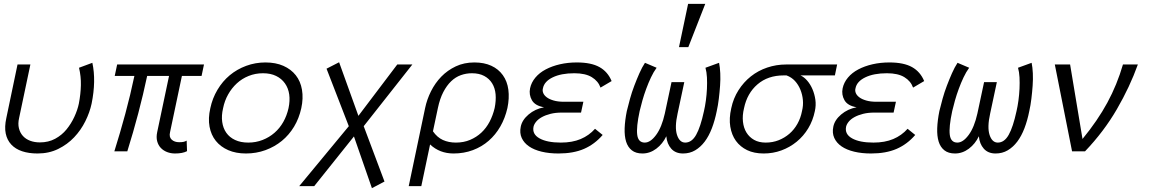

<svg xmlns="http://www.w3.org/2000/svg" viewBox="-20 -793 6045 1006"><path d="M176.8 11.2Q130.9 11.2 95.9 -0.5Q61 -12.2 39.1 -35.6Q17.1 -59.1 10 -93.5Q2.9 -127.9 13.2 -174.8L71.8 -455.1H139.2L80.1 -174.8Q73.2 -145 79.1 -121.1Q85 -97.2 100.1 -80.6Q115.2 -64 138.2 -55.4Q161.1 -46.9 189 -46.9Q233.9 -46.9 269 -65.9Q304.2 -85 328.6 -115Q353 -145 369.6 -180.9Q386.2 -216.8 393.1 -250Q402.8 -300.8 403.8 -346.9Q404.8 -393.1 394 -438L463.9 -463.9Q474.1 -417 473.1 -363.5Q472.2 -310.1 460 -250Q450.2 -204.1 427 -157.5Q403.8 -110.8 368.4 -73.5Q333 -36.1 284.9 -12.5Q236.8 11.2 176.8 11.2Z M871.1 -101.1Q864.7 -75.2 879.4 -61.5Q894 -47.9 918.9 -47.9Q933.1 -47.9 941.9 -49.8Q950.7 -51.8 958 -56.2L960 -1Q937 11.2 897 11.2Q875 11.2 855.5 3.7Q835.9 -3.9 822.5 -18.1Q809.1 -32.2 803.5 -53.2Q797.9 -74.2 803.7 -101.1L865.7 -395H751Q710 -201.2 647 0H579.1Q609.9 -98.1 636.5 -196.5Q663.1 -294.9 684.1 -395H581.1L593.8 -455.1H1048.8L1036.1 -395H933.1Z M1558.6 -226.1Q1546.9 -172.9 1520.8 -129.4Q1494.6 -85.9 1456.8 -54.9Q1418.9 -23.9 1370.8 -6.3Q1322.8 11.2 1268.6 11.2Q1215.8 11.2 1175.8 -6.3Q1135.7 -23.9 1110.8 -54.9Q1085.9 -85.9 1077.9 -129.4Q1069.8 -172.9 1082 -226.1Q1092.8 -277.8 1119.4 -322.5Q1146 -367.2 1183.8 -398.7Q1221.7 -430.2 1269.8 -448Q1317.9 -465.8 1370.6 -465.8Q1424.8 -465.8 1464.8 -448Q1504.9 -430.2 1529.8 -398.7Q1554.7 -367.2 1562.3 -322.5Q1569.8 -277.8 1558.6 -226.1ZM1491.7 -226.1Q1500 -265.1 1495.4 -298.1Q1490.7 -331.1 1473.1 -356Q1455.6 -380.9 1426.8 -395Q1397.9 -409.2 1357.9 -409.2Q1317.9 -409.2 1282.7 -395Q1247.6 -380.9 1220.7 -356Q1193.8 -331.1 1175.3 -298.1Q1156.7 -265.1 1148.9 -226.1Q1139.6 -187 1144.3 -154.1Q1148.9 -121.1 1165.8 -97.2Q1182.6 -73.2 1211.7 -59.6Q1240.7 -45.9 1280.8 -45.9Q1320.8 -45.9 1355.7 -59.6Q1390.6 -73.2 1418.2 -97.2Q1445.8 -121.1 1464.4 -154.1Q1482.9 -187 1491.7 -226.1Z M1928.7 192.9 1834.5 -78.1 1626.5 182.1H1547.9L1807.6 -131.8L1690.9 -433.1L1756.8 -466.8L1857.9 -186L2061.5 -455.1H2140.6L1885.7 -131.8L1994.6 158.2Z M2638.7 -227.1Q2626.5 -173.8 2601.6 -130.4Q2576.7 -86.9 2540.5 -55.4Q2504.4 -23.9 2457.5 -6.3Q2410.6 11.2 2356.4 11.2Q2283.7 11.2 2233.4 -36.1L2187.5 182.1H2121.6L2207.5 -227.1Q2216.8 -272 2238.3 -314.9Q2259.8 -357.9 2292.2 -391.4Q2324.7 -424.8 2368.2 -445.3Q2411.6 -465.8 2465.8 -465.8Q2516.6 -465.8 2554.2 -448.5Q2591.8 -431.2 2614.7 -399.2Q2637.7 -367.2 2643.6 -323Q2649.4 -278.8 2638.7 -227.1ZM2571.8 -227.1Q2579.6 -266.1 2576.7 -299.1Q2573.7 -332 2558.6 -356.4Q2543.5 -380.9 2517.1 -395Q2490.7 -409.2 2452.6 -409.2Q2422.4 -409.2 2394.5 -399.2Q2366.7 -389.2 2343.8 -367.2Q2320.8 -345.2 2302.7 -310.5Q2284.7 -275.9 2274.4 -227.1L2248.5 -105Q2270.5 -73.2 2300.5 -59.6Q2330.6 -45.9 2368.7 -45.9Q2409.7 -45.9 2443.1 -60.1Q2476.6 -74.2 2502.2 -98.1Q2527.8 -122.1 2545.2 -155Q2562.5 -188 2571.8 -227.1Z M2757.3 -330.1Q2763.7 -360.8 2785.2 -386.5Q2806.6 -412.1 2839.6 -429.4Q2872.6 -446.8 2914.1 -456.3Q2955.6 -465.8 3002.4 -465.8Q3077.6 -465.8 3121.1 -441.4Q3164.6 -417 3184.6 -368.2L3126.5 -334Q3114.3 -368.2 3080.8 -388.7Q3047.4 -409.2 2989.3 -409.2Q2920.4 -409.2 2876 -387.7Q2831.5 -366.2 2824.7 -330.1Q2821.3 -317.9 2826.4 -305.4Q2831.5 -293 2845 -283Q2858.4 -272.9 2880.9 -266.4Q2903.3 -259.8 2935.5 -259.8H3036.6L3024.4 -203.1H2923.3Q2890.6 -203.1 2864.5 -196.5Q2838.4 -189.9 2819.3 -179.4Q2800.3 -168.9 2789.3 -155.5Q2778.3 -142.1 2775.4 -128.9Q2767.6 -89.8 2807.1 -67.9Q2846.7 -45.9 2918.5 -45.9Q2978.5 -45.9 3022.5 -64.5Q3066.4 -83 3097.7 -118.2L3137.7 -85.9Q3095.7 -37.1 3040 -12.9Q2984.4 11.2 2906.2 11.2Q2857.4 11.2 2817.9 1.7Q2778.3 -7.8 2752 -25.9Q2725.6 -43.9 2713.6 -70.1Q2701.7 -96.2 2708.5 -128.9Q2715.3 -164.1 2749.5 -193.1Q2783.7 -222.2 2830.6 -231Q2783.7 -238.8 2767.1 -267.8Q2750.5 -296.9 2757.3 -330.1Z M3471.2 -79.1Q3452.1 -39.1 3418.7 -13.9Q3385.3 11.2 3346.2 11.2Q3311.5 11.2 3290.5 -5.4Q3269.5 -22 3260.5 -51Q3251.5 -80.1 3252.9 -121.1Q3254.4 -162.1 3264.2 -210.9Q3271.5 -241.2 3281 -275.6Q3290.5 -310.1 3303.5 -344Q3316.4 -377.9 3330.3 -409.4Q3344.2 -440.9 3359.4 -463.9L3420.4 -438Q3404.3 -416 3390.9 -387.5Q3377.4 -358.9 3366 -327.9Q3354.5 -296.9 3345.9 -266.4Q3337.4 -235.8 3331.5 -210.9Q3313.5 -127 3318.8 -86.4Q3324.2 -45.9 3358.4 -45.9Q3388.2 -45.9 3417.7 -85.9Q3447.3 -126 3463.4 -198.2L3498.5 -362.8H3565.4L3530.3 -198.2Q3514.2 -126 3527.3 -85.9Q3540.5 -45.9 3570.3 -45.9Q3604.5 -45.9 3627.4 -86.4Q3650.4 -127 3668.5 -210.9Q3674.3 -235.8 3678.5 -266.4Q3682.6 -296.9 3684.1 -327.9Q3685.5 -358.9 3684.1 -387.5Q3682.6 -416 3676.3 -438L3747.6 -463.9Q3752.4 -440.9 3753.9 -409.4Q3755.4 -377.9 3752.9 -344Q3750.5 -310.1 3746.3 -275.6Q3742.2 -241.2 3735.4 -210.9Q3725.6 -162.1 3710 -121.1Q3694.3 -80.1 3672.4 -51Q3650.4 -22 3622.3 -5.4Q3594.2 11.2 3558.6 11.2Q3519.5 11.2 3497.1 -13.9Q3474.6 -39.1 3471.2 -79.1ZM3675.3 -772.9 3586.4 -545.9H3537.6L3585.4 -772.9Z M4174.3 -397.9Q4193.4 -389.2 4209.7 -370.1Q4226.1 -351.1 4237.1 -325.4Q4248 -299.8 4252.2 -270.5Q4256.3 -241.2 4249.5 -210.9Q4239.3 -161.1 4214.8 -120.6Q4190.4 -80.1 4154.3 -50.5Q4118.2 -21 4074.2 -4.9Q4030.3 11.2 3981.4 11.2Q3931.2 11.2 3894.8 -6.3Q3858.4 -23.9 3835.9 -54.9Q3813.5 -85.9 3806.4 -129.4Q3799.3 -172.9 3811.5 -226.1Q3822.3 -277.8 3849.4 -320.3Q3876.5 -362.8 3914.3 -392.8Q3952.1 -422.9 3999.8 -439Q4047.4 -455.1 4099.1 -455.1H4366.2L4354.5 -397.9ZM4086.4 -397.9Q4003.4 -397.9 3949 -351.1Q3894.5 -304.2 3878.4 -226.1Q3869.1 -188 3872.8 -155Q3876.5 -122.1 3891.4 -98.1Q3906.2 -74.2 3931.2 -60.1Q3956.1 -45.9 3992.2 -45.9Q4028.3 -45.9 4059.8 -58.3Q4091.3 -70.8 4116.2 -92.3Q4141.1 -113.8 4158.2 -144.3Q4175.3 -174.8 4182.1 -210.9Q4189.5 -240.2 4186.8 -269Q4184.1 -297.9 4173.6 -323.5Q4163.1 -349.1 4145.3 -368.7Q4127.4 -388.2 4101.1 -397.9Z M4395 -330.1Q4401.4 -360.8 4422.9 -386.5Q4444.3 -412.1 4477.3 -429.4Q4510.3 -446.8 4551.8 -456.3Q4593.3 -465.8 4640.1 -465.8Q4715.3 -465.8 4758.8 -441.4Q4802.2 -417 4822.3 -368.2L4764.2 -334Q4752 -368.2 4718.5 -388.7Q4685.1 -409.2 4627 -409.2Q4558.1 -409.2 4513.7 -387.7Q4469.2 -366.2 4462.4 -330.1Q4459 -317.9 4464.1 -305.4Q4469.2 -293 4482.7 -283Q4496.1 -272.9 4518.6 -266.4Q4541 -259.8 4573.2 -259.8H4674.3L4662.1 -203.1H4561Q4528.3 -203.1 4502.2 -196.5Q4476.1 -189.9 4457 -179.4Q4438 -168.9 4427 -155.5Q4416 -142.1 4413.1 -128.9Q4405.3 -89.8 4444.8 -67.9Q4484.4 -45.9 4556.2 -45.9Q4616.2 -45.9 4660.2 -64.5Q4704.1 -83 4735.4 -118.2L4775.4 -85.9Q4733.4 -37.1 4677.7 -12.9Q4622.1 11.2 4543.9 11.2Q4495.1 11.2 4455.6 1.7Q4416 -7.8 4389.6 -25.9Q4363.3 -43.9 4351.3 -70.1Q4339.4 -96.2 4346.2 -128.9Q4353 -164.1 4387.2 -193.1Q4421.4 -222.2 4468.3 -231Q4421.4 -238.8 4404.8 -267.8Q4388.2 -296.9 4395 -330.1Z M5108.9 -79.1Q5089.8 -39.1 5056.4 -13.9Q5022.9 11.2 4983.9 11.2Q4949.2 11.2 4928.2 -5.4Q4907.2 -22 4898.2 -51Q4889.2 -80.1 4890.6 -121.1Q4892.1 -162.1 4901.9 -210.9Q4909.2 -241.2 4918.7 -275.6Q4928.2 -310.1 4941.2 -344Q4954.1 -377.9 4968 -409.4Q4981.9 -440.9 4997.1 -463.9L5058.1 -438Q5042 -416 5028.6 -387.5Q5015.1 -358.9 5003.7 -327.9Q4992.2 -296.9 4983.6 -266.4Q4975.1 -235.8 4969.2 -210.9Q4951.2 -127 4956.5 -86.4Q4961.9 -45.9 4996.1 -45.9Q5025.9 -45.9 5055.4 -85.9Q5085 -126 5101.1 -198.2L5136.2 -362.8H5203.1L5168 -198.2Q5151.9 -126 5165 -85.9Q5178.2 -45.9 5208 -45.9Q5242.2 -45.9 5265.1 -86.4Q5288.1 -127 5306.2 -210.9Q5312 -235.8 5316.2 -266.4Q5320.3 -296.9 5321.8 -327.9Q5323.2 -358.9 5321.8 -387.5Q5320.3 -416 5314 -438L5385.3 -463.9Q5390.1 -440.9 5391.6 -409.4Q5393.1 -377.9 5390.6 -344Q5388.2 -310.1 5384 -275.6Q5379.9 -241.2 5373 -210.9Q5363.3 -162.1 5347.7 -121.1Q5332 -80.1 5310.1 -51Q5288.1 -22 5260 -5.4Q5231.9 11.2 5196.3 11.2Q5157.2 11.2 5134.8 -13.9Q5112.3 -39.1 5108.9 -79.1Z M5941.9 -455.1Q5899.9 -337.9 5832 -220.9Q5764.2 -104 5665 0H5597.2L5506.8 -455.1H5586.9L5651.9 -64.9Q5731 -161.1 5782 -255.1Q5833 -349.1 5863.8 -455.1Z"/></svg>

Font: Anonymous Pro
Style: Italic
Weight: 400
Italic angle: -12°
Monospace: yes
Designer: Mark Simonson
Version: Version 1.003